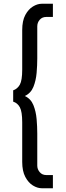

<svg xmlns="http://www.w3.org/2000/svg" viewBox="-20 -800 351 1020"><path d="M178 -660V-490Q178 -453 174.5 -412.5Q171 -372 157.5 -338.5Q144 -305 112 -290Q144 -275 157.5 -241.5Q171 -208 174.5 -167.5Q178 -127 178 -90V80Q178 99 191 114.5Q204 130 226 130H261V200H201Q179 200 155 185.5Q131 171 114.5 140Q98 109 98 60V-150Q98 -207 85.5 -230Q73 -253 50 -260V-320Q73 -328 85.5 -350.5Q98 -373 98 -430V-640Q98 -690 114.5 -720.5Q131 -751 155 -765.5Q179 -780 201 -780H261V-710H226Q204 -710 191 -695Q178 -680 178 -660Z"/></svg>

Font: Jost
Style: Regular
Weight: 400
Version: Version 3.500